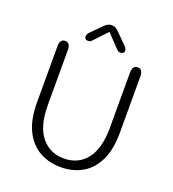

<svg xmlns="http://www.w3.org/2000/svg" viewBox="-142 -888 903 1005"><g transform="rotate(20 309.5 -385.0)"><path d="M310 10.5Q245.5 10.5 193 -18.2Q140.5 -47 109.5 -108.2Q78.5 -169.5 78.5 -267.5V-578Q78.5 -619 107.5 -619Q136.5 -619 136.5 -578V-271Q136.5 -156 183.8 -97Q231 -38 310 -38Q390 -38 436.2 -97Q482.5 -156 482.5 -271V-578Q482.5 -619 511.5 -619Q540.5 -619 540.5 -578V-267.5Q540.5 -169.5 510 -108.2Q479.5 -47 427.2 -18.2Q375 10.5 310 10.5ZM408 -700.5Q420 -688 420 -677.5Q420 -669.5 414.2 -664.5Q408.5 -659.5 399 -659.5Q390.5 -659.5 384.5 -664Q378.5 -668.5 370.5 -677.5L309 -742.5L247 -677Q239 -668 233.2 -663.8Q227.5 -659.5 218.5 -659.5Q209.5 -659.5 204.2 -664.8Q199 -670 199 -678.5Q199 -683 201.5 -688.8Q204 -694.5 209.5 -700.5L265.5 -757Q276.5 -768.5 286.2 -774Q296 -779.5 308.5 -779.5Q321.5 -779.5 331.2 -774Q341 -768.5 352 -757Z"/></g></svg>

Font: Sono ExtraLight Monospace Light
Style: Regular
Weight: 300
Version: Version 2.112